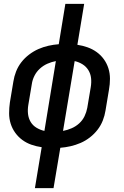

<svg xmlns="http://www.w3.org/2000/svg" viewBox="-20 -755 640 990"><path d="M160 215 195 4Q167 0 141.5 -9Q116 -18 95 -33.5Q74 -49 58.5 -70.5Q43 -92 35 -117.5Q27 -143 27 -171Q27 -199 31 -227L49 -335Q53 -361 63 -386.5Q73 -412 90 -434Q107 -456 130 -473.5Q153 -491 178 -502Q203 -513 229.5 -519Q256 -525 283 -527L317 -735H414L379 -524Q406 -520 431.5 -511Q457 -502 478.5 -486.5Q500 -471 515.5 -449.5Q531 -428 539 -402.5Q547 -377 547 -349Q547 -321 542 -293L524 -185Q520 -159 510 -133.5Q500 -108 483 -86Q466 -64 443.5 -46.5Q421 -29 395.5 -18Q370 -7 343.5 -1Q317 5 291 7L256 215ZM209 -80 268 -440Q246 -436 224.5 -426.5Q203 -417 185.5 -401Q168 -385 157.5 -364Q147 -343 144 -321L126 -214Q122 -190 124.5 -167.5Q127 -145 138 -126.5Q149 -108 168 -96.5Q187 -85 209 -80ZM305 -80Q327 -84 349 -93.5Q371 -103 388.5 -119Q406 -135 416 -156Q426 -177 430 -199L448 -306Q452 -330 449.5 -352.5Q447 -375 435.5 -393.5Q424 -412 405.5 -423.5Q387 -435 365 -440Z"/></svg>

Font: Iosevka SS04 Medium Extended
Style: Italic
Weight: 500
Width: 7
Italic angle: -9°
Monospace: yes
Designer: Belleve Invis
Foundry: Belleve Invis
Version: Version 19.0.0; ttfautohint (v1.8.4)